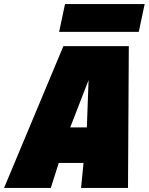

<svg xmlns="http://www.w3.org/2000/svg" viewBox="-60 -925 732 945"><path d="M75 -123 113 -298H556L518 -123ZM252 -698H574L570 0H339L367 -286L376 -531L281 -286L190 0H-40ZM231 -768 260 -905H652L623 -768Z"/></svg>

Font: Azeret Mono Thin Black
Style: Italic
Weight: 900
Italic angle: -12°
Version: Version 1.002